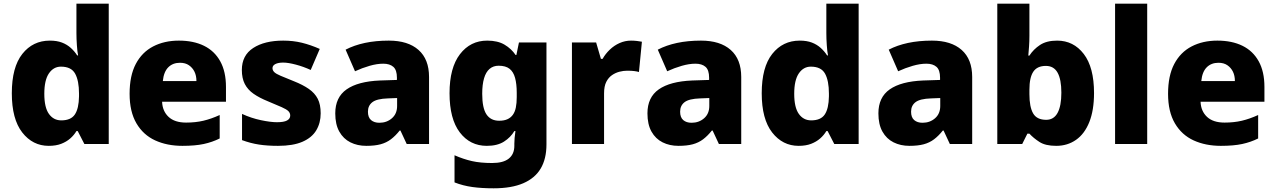

<svg xmlns="http://www.w3.org/2000/svg" viewBox="-20 -780 6912 1040"><path d="M244 10Q157 10 100.5 -62.5Q44 -135 44 -275Q44 -416 101 -488Q158 -560 250 -560Q288 -560 315.5 -549.5Q343 -539 363.5 -520.5Q384 -502 398 -480H403Q399 -499 396.5 -534.5Q394 -570 394 -601V-760H569V0H437L401 -70H394Q381 -48 360.5 -30Q340 -12 311.5 -1Q283 10 244 10ZM312 -128Q364 -128 385.5 -160Q407 -192 408 -258V-273Q408 -343 387 -381Q366 -419 310 -419Q270 -419 245 -382.5Q220 -346 220 -272Q220 -198 245 -163Q270 -128 312 -128Z M949 -560Q1028 -560 1085 -532Q1142 -504 1173 -448Q1204 -392 1204 -309V-229H858Q860 -178 893 -147Q926 -116 988 -116Q1039 -116 1081.5 -126Q1124 -136 1170 -157V-30Q1130 -10 1083.5 0Q1037 10 968 10Q885 10 820.5 -19.5Q756 -49 719 -112Q682 -175 682 -272Q682 -370 715.5 -433.5Q749 -497 809.5 -528.5Q870 -560 949 -560ZM955 -440Q916 -440 891.5 -415.5Q867 -391 862 -341H1044Q1044 -370 1033.5 -391.5Q1023 -413 1003.5 -426.5Q984 -440 955 -440Z M1717 -166Q1717 -114 1693 -74Q1669 -34 1618 -12Q1567 10 1486 10Q1428 10 1382.5 3Q1337 -4 1291 -21V-163Q1341 -140 1393.5 -129Q1446 -118 1480 -118Q1518 -118 1535 -127.5Q1552 -137 1552 -154Q1552 -168 1542 -178Q1532 -188 1506 -199.5Q1480 -211 1432 -231Q1385 -250 1353.5 -272Q1322 -294 1306 -325Q1290 -356 1290 -401Q1290 -480 1351.5 -520Q1413 -560 1514 -560Q1568 -560 1615 -548.5Q1662 -537 1712 -515L1663 -401Q1624 -419 1582.5 -430Q1541 -441 1514 -441Q1487 -441 1471.5 -433Q1456 -425 1456 -411Q1456 -399 1465.5 -389.5Q1475 -380 1500 -369.5Q1525 -359 1572 -340Q1620 -321 1652.5 -298.5Q1685 -276 1701 -245Q1717 -214 1717 -166Z M2086 -560Q2190 -560 2247 -509.5Q2304 -459 2304 -363V0H2183L2149 -73H2145Q2122 -44 2097.5 -25.5Q2073 -7 2041.5 1.5Q2010 10 1964 10Q1916 10 1878 -9Q1840 -28 1818 -67Q1796 -106 1796 -166Q1796 -253 1857.5 -296Q1919 -339 2038 -344L2130 -347V-359Q2130 -401 2110.5 -418Q2091 -435 2056 -435Q2022 -435 1982 -423.5Q1942 -412 1903 -394L1852 -511Q1898 -535 1956.5 -547.5Q2015 -560 2086 -560ZM2081 -247Q2021 -245 1997 -226.5Q1973 -208 1973 -175Q1973 -144 1990 -129.5Q2007 -115 2035 -115Q2075 -115 2103 -139.5Q2131 -164 2131 -206V-249Z M2619 -560Q2676 -560 2713 -538Q2750 -516 2773 -482H2777L2791 -550H2940V2Q2940 80 2909 132.5Q2878 185 2814.5 212.5Q2751 240 2654 240Q2589 240 2538.5 233Q2488 226 2442 208V61Q2490 82 2536 92.5Q2582 103 2646 103Q2706 103 2736 79Q2766 55 2766 10V-2Q2766 -14 2767.5 -33Q2769 -52 2772 -70H2766Q2746 -36 2710 -13Q2674 10 2617 10Q2526 10 2470.5 -63Q2415 -136 2415 -275Q2415 -413 2471.5 -486.5Q2528 -560 2619 -560ZM2681 -424Q2652 -424 2632 -407Q2612 -390 2602 -356Q2592 -322 2592 -272Q2592 -195 2615 -160.5Q2638 -126 2684 -126Q2710 -126 2728 -134Q2746 -142 2757.5 -157.5Q2769 -173 2774 -197Q2779 -221 2779 -254V-277Q2779 -325 2770 -358Q2761 -391 2740 -407.5Q2719 -424 2681 -424Z M3398 -560Q3414 -560 3431 -558Q3448 -556 3457 -554L3441 -390Q3431 -393 3416 -395Q3401 -397 3377 -397Q3357 -397 3335.5 -391.5Q3314 -386 3295 -373Q3276 -360 3264 -336.5Q3252 -313 3252 -274V0H3078V-550H3209L3235 -461H3244Q3259 -488 3283 -511Q3307 -534 3336.5 -547Q3366 -560 3398 -560Z M3777 -560Q3881 -560 3938 -509.5Q3995 -459 3995 -363V0H3874L3840 -73H3836Q3813 -44 3788.5 -25.5Q3764 -7 3732.5 1.5Q3701 10 3655 10Q3607 10 3569 -9Q3531 -28 3509 -67Q3487 -106 3487 -166Q3487 -253 3548.5 -296Q3610 -339 3729 -344L3821 -347V-359Q3821 -401 3801.5 -418Q3782 -435 3747 -435Q3713 -435 3673 -423.5Q3633 -412 3594 -394L3543 -511Q3589 -535 3647.5 -547.5Q3706 -560 3777 -560ZM3772 -247Q3712 -245 3688 -226.5Q3664 -208 3664 -175Q3664 -144 3681 -129.5Q3698 -115 3726 -115Q3766 -115 3794 -139.5Q3822 -164 3822 -206V-249Z M4306 10Q4219 10 4162.5 -62.5Q4106 -135 4106 -275Q4106 -416 4163 -488Q4220 -560 4312 -560Q4350 -560 4377.5 -549.5Q4405 -539 4425.5 -520.5Q4446 -502 4460 -480H4465Q4461 -499 4458.5 -534.5Q4456 -570 4456 -601V-760H4631V0H4499L4463 -70H4456Q4443 -48 4422.5 -30Q4402 -12 4373.5 -1Q4345 10 4306 10ZM4374 -128Q4426 -128 4447.5 -160Q4469 -192 4470 -258V-273Q4470 -343 4449 -381Q4428 -419 4372 -419Q4332 -419 4307 -382.5Q4282 -346 4282 -272Q4282 -198 4307 -163Q4332 -128 4374 -128Z M5028 -560Q5132 -560 5189 -509.5Q5246 -459 5246 -363V0H5125L5091 -73H5087Q5064 -44 5039.5 -25.5Q5015 -7 4983.5 1.5Q4952 10 4906 10Q4858 10 4820 -9Q4782 -28 4760 -67Q4738 -106 4738 -166Q4738 -253 4799.5 -296Q4861 -339 4980 -344L5072 -347V-359Q5072 -401 5052.5 -418Q5033 -435 4998 -435Q4964 -435 4924 -423.5Q4884 -412 4845 -394L4794 -511Q4840 -535 4898.5 -547.5Q4957 -560 5028 -560ZM5023 -247Q4963 -245 4939 -226.5Q4915 -208 4915 -175Q4915 -144 4932 -129.5Q4949 -115 4977 -115Q5017 -115 5045 -139.5Q5073 -164 5073 -206V-249Z M5556 -586Q5556 -556 5554 -528.5Q5552 -501 5550 -479H5556Q5578 -513 5613.5 -536.5Q5649 -560 5706 -560Q5795 -560 5850.5 -487.5Q5906 -415 5906 -276Q5906 -183 5880.5 -119Q5855 -55 5808.5 -22.5Q5762 10 5701 10Q5643 10 5610.5 -11Q5578 -32 5556 -56H5545L5517 0H5382V-760H5556ZM5645 -423Q5598 -423 5577 -391.5Q5556 -360 5556 -294V-270Q5556 -201 5576 -166Q5596 -131 5647 -131Q5688 -131 5708.5 -168.5Q5729 -206 5729 -278Q5729 -350 5708.5 -386.5Q5688 -423 5645 -423Z M6194 0H6020V-760H6194Z M6574 -560Q6653 -560 6710 -532Q6767 -504 6798 -448Q6829 -392 6829 -309V-229H6483Q6485 -178 6518 -147Q6551 -116 6613 -116Q6664 -116 6706.5 -126Q6749 -136 6795 -157V-30Q6755 -10 6708.5 0Q6662 10 6593 10Q6510 10 6445.5 -19.5Q6381 -49 6344 -112Q6307 -175 6307 -272Q6307 -370 6340.5 -433.5Q6374 -497 6434.5 -528.5Q6495 -560 6574 -560ZM6580 -440Q6541 -440 6516.5 -415.5Q6492 -391 6487 -341H6669Q6669 -370 6658.5 -391.5Q6648 -413 6628.5 -426.5Q6609 -440 6580 -440Z"/></svg>

Font: Noto Sans Oriya ExtraBold
Style: Regular
Weight: 800
Version: Version 2.003